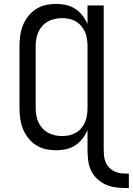

<svg xmlns="http://www.w3.org/2000/svg" viewBox="-20 -763 681 985"><path d="M641 202Q612 202 583.5 199.5Q555 197 528.5 186.5Q502 176 480.5 156.5Q459 137 447 111.5Q435 86 432 57Q429 28 429 0V-96Q419 -72 403 -51.5Q387 -31 365.5 -17Q344 -3 318.5 2.5Q293 8 268 8Q240 8 213.5 2Q187 -4 164 -19Q141 -34 124 -56Q107 -78 97 -103.5Q87 -129 83.5 -156Q80 -183 80 -210V-525Q80 -552 83.5 -579Q87 -606 97 -631.5Q107 -657 124 -679Q141 -701 164 -716Q187 -731 213.5 -737Q240 -743 268 -743Q293 -743 318.5 -737.5Q344 -732 365.5 -718Q387 -704 403 -683.5Q419 -663 429 -639V-735H512V0Q512 18 513.5 35.5Q515 53 522 69.5Q529 86 542 98.5Q555 111 571 118Q587 125 605 126.5Q623 128 641 128ZM299 -65Q318 -65 336 -69Q354 -73 370 -82.5Q386 -92 398 -106.5Q410 -121 417 -138Q424 -155 426.5 -173.5Q429 -192 429 -210V-525Q429 -543 426.5 -561.5Q424 -580 417 -597Q410 -614 398 -628.5Q386 -643 370 -652.5Q354 -662 336 -666Q318 -670 299 -670Q280 -670 261.5 -666Q243 -662 226.5 -653Q210 -644 197 -629.5Q184 -615 176.5 -598Q169 -581 166 -562.5Q163 -544 163 -525V-210Q163 -191 166 -172.5Q169 -154 176.5 -137Q184 -120 197 -105.5Q210 -91 226.5 -82Q243 -73 261.5 -69Q280 -65 299 -65Z"/></svg>

Font: Iosevka Curly Extended
Style: Regular
Weight: 400
Width: 7
Monospace: yes
Designer: Belleve Invis
Foundry: Belleve Invis
Version: Version 11.1.0; ttfautohint (v1.8.3)